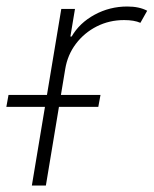

<svg xmlns="http://www.w3.org/2000/svg" viewBox="-54 -573 475 593"><path d="M44.4 0 135.3 -545.5H177.6L163.4 -460.2H167.3Q191.4 -502.1 238.1 -527.5Q284.8 -552.9 339.1 -552.9Q376.1 -552.9 400.6 -539.8L379.6 -502.5Q360.4 -511 329.2 -511Q283.7 -511 245 -491.5Q206.3 -471.9 180.4 -437.7Q154.5 -403.4 147.4 -359.4L87.7 0ZM-34.4 -242.9 -27.7 -279.8H256.4L249.6 -242.9Z"/></svg>

Font: Inter UI Extra Light
Style: Italic
Weight: 200
Italic angle: -9.39999°
Designer: Rasmus Andersson
Foundry: rsms
Version: 3.2;8d6f07862